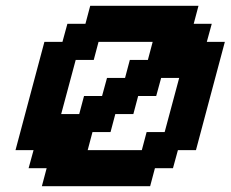

<svg xmlns="http://www.w3.org/2000/svg" viewBox="-20 -645 799 665"><path d="M125 0H500L516.6 -62.5H579.1L596.2 -125H658.7Q675.3 -187.5 708.7 -312.5Q742.2 -437.5 758.8 -500H696.3L713.4 -562.5H650.9L667.5 -625H292.5L275.9 -562.5H213.4L196.3 -500H133.8Q117.2 -437.5 83.7 -312.5Q50.3 -187.5 33.7 -125H96.2L79.1 -62.5H141.6ZM471.2 -125H283.7L300.3 -187.5H362.8L379.4 -250H441.9L458.5 -312.5H521L538.1 -375H600.6L550.3 -187.5H487.8ZM254.4 -250H191.9L242.2 -437.5H304.7L321.3 -500H508.8L492.2 -437.5H429.7L413.1 -375H350.6L333.5 -312.5H271Z"/></svg>

Font: Faithful 32x
Style: Oblique
Weight: 400
Foundry: Faithful Resource Pack
Version: Version 1.0; January 27, 2023